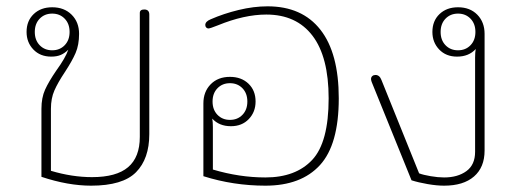

<svg xmlns="http://www.w3.org/2000/svg" viewBox="-20 -577 1638 607"><path d="M111 -18V-233Q111 -268 122.5 -293.5Q134 -319 158 -354Q187 -394 196 -420Q185 -409 172.5 -403.5Q160 -398 142 -398Q107 -398 85.5 -420.5Q64 -443 64 -476Q64 -511 86.5 -532.5Q109 -554 145 -554Q183 -554 206.5 -530.5Q230 -507 230 -470Q230 -435 219 -409.5Q208 -384 185 -349Q163 -316 152 -291Q141 -266 141 -233V-37Q208 -17 271 -17Q348 -17 385 -48.5Q422 -80 422 -144V-536Q422 -547 436 -547Q452 -547 452 -531V-153Q452 -75 410 -32.5Q368 10 268 10Q195 10 111 -18ZM200 -476Q200 -502 184.5 -518Q169 -534 145 -534Q121 -534 105.5 -518Q90 -502 90 -476Q90 -450 105.5 -434Q121 -418 145 -418Q169 -418 184.5 -434Q200 -450 200 -476Z M623 -20V-250Q623 -287 646 -310.5Q669 -334 707 -334Q743 -334 765.5 -312.5Q788 -291 788 -256Q788 -223 766.5 -200.5Q745 -178 710 -178Q673 -178 651 -202Q653 -192 653 -175V-41Q737 -16 819 -16Q915 -16 967 -71.5Q1019 -127 1019 -266Q1019 -397 968 -464Q917 -531 822 -531Q752 -531 669 -497Q644 -487 639 -487Q635 -487 632 -490Q629 -493 629 -498Q629 -509 646 -516Q687 -534 734.5 -545.5Q782 -557 826 -557Q935 -557 993 -483Q1051 -409 1051 -266Q1051 -120 991.5 -55Q932 10 819 10Q718 10 623 -20ZM762 -256Q762 -282 746.5 -298Q731 -314 707 -314Q683 -314 667.5 -298Q652 -282 652 -256Q652 -230 667.5 -214Q683 -198 707 -198Q731 -198 746.5 -214Q762 -230 762 -256Z M1281 -7 1155 -318Q1153 -324 1153 -327Q1153 -333 1157 -336.5Q1161 -340 1167 -340Q1180 -340 1186 -324L1305 -29Q1318 -24 1341.5 -20Q1365 -16 1384 -16Q1427 -16 1454.5 -36Q1482 -56 1482 -97V-395Q1482 -412 1484 -422Q1462 -398 1425 -398Q1390 -398 1368.5 -420.5Q1347 -443 1347 -476Q1347 -511 1369.5 -532.5Q1392 -554 1428 -554Q1466 -554 1489 -530.5Q1512 -507 1512 -470V-101Q1512 -48 1478.5 -19Q1445 10 1384 10Q1361 10 1332 5Q1303 0 1281 -7ZM1483 -476Q1483 -502 1467.5 -518Q1452 -534 1428 -534Q1404 -534 1388.5 -518Q1373 -502 1373 -476Q1373 -450 1388.5 -434Q1404 -418 1428 -418Q1452 -418 1467.5 -434Q1483 -450 1483 -476Z"/></svg>

Font: Maitree ExtraLight
Style: Regular
Weight: 275
Designer: CadsonDemak Team
Foundry: CadsonDemak
Version: Version 1.003